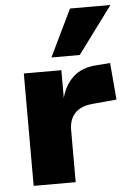

<svg xmlns="http://www.w3.org/2000/svg" viewBox="-54 -810 581 851"><g transform="rotate(-5 236.0 -384.5)"><path d="M61 0V-500H228V-372H227Q241 -431 280 -467.5Q319 -504 383 -508L446 -513L460 -349L351 -339Q299 -334 273.5 -306Q248 -278 248 -232V0ZM189 -560 290 -769H470L315 -560Z"/></g></svg>

Font: Nunito Sans 9pt Black
Style: Regular
Weight: 900
Version: Version 3.101;gftools[0.9.27]